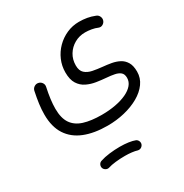

<svg xmlns="http://www.w3.org/2000/svg" viewBox="-189 -517 1088 1135"><g transform="rotate(-30 355.0 50.5)"><path d="M56.1 5.4Q56.1 88.5 91 142.4Q126 196.4 191.5 222.6Q257 248.9 348.6 248.9Q408.8 248.9 464.3 235.5Q519.8 222.2 563.5 197.3Q607.2 172.4 632.6 137.2Q658 102.1 658 58.7Q658 17.9 643.6 -6Q629.3 -30 605.7 -42.4Q582.2 -54.8 553.3 -60Q524.4 -65.1 495.1 -67.7Q460.9 -71.1 430.5 -77.1Q400.2 -83.2 381.1 -100.4Q362 -117.6 362 -153.3Q362 -194 381.6 -226.2Q401.2 -258.4 434.1 -277Q466.9 -295.7 506.8 -295.7Q527.4 -295.7 549.8 -291.9Q572.1 -288.1 591.1 -279.8Q605.2 -274.6 618 -282Q630.9 -289.4 635.3 -303Q639.8 -316.7 633.1 -330.5Q626.4 -344.2 612.2 -348.9Q586.7 -359.1 561.1 -363.6Q535.5 -368.1 506.5 -368.1Q462.2 -368.1 422.6 -350.5Q383.1 -332.9 352.7 -302.5Q322.3 -272 305.2 -232.3Q288.1 -192.7 288.1 -148.6Q288.1 -99.2 306.4 -70.5Q324.7 -41.8 354.2 -27.6Q383.6 -13.3 417.7 -8.1Q451.8 -2.9 483.2 -0.4Q512.3 1.8 536.1 6.6Q560 11.3 574.2 23.3Q588.3 35.4 588.3 60.7Q588.3 87.1 570.3 108.4Q552.4 129.6 520.1 144.7Q487.9 159.8 444.5 167.9Q401.2 176.1 350.3 176.1Q277.9 176.1 228.6 160.6Q179.4 145.1 154.4 108.4Q129.5 71.7 129.5 8Q129.5 -22.9 134 -57.2Q138.5 -91.5 146.9 -131Q150.6 -146.2 142.2 -158.9Q133.7 -171.6 119.1 -174.8Q104.7 -178.2 91.9 -170.2Q79 -162.2 75.3 -147.3Q65.9 -102.8 61 -66Q56.1 -29.3 56.1 5.4ZM192.9 447.4Q196.5 458.7 207.6 465Q218.8 471.4 230.6 467.9Q250.8 461.2 281.7 457.8Q312.6 454.3 346.2 454.3Q354.9 454.3 361.8 450Q368.7 445.8 373 438.6Q377.2 431.5 377.2 423.3Q377.2 410.5 368.1 401.4Q358.9 392.3 346.2 392.3Q311.2 392.3 275.3 396.7Q239.5 401.1 213.2 410Q201 413.6 195.3 424.6Q189.6 435.6 192.9 447.4ZM315.2 423.3Q315.2 436 324.3 445.2Q333.4 454.3 346.2 454.3Q369.7 454.3 391.9 456.9Q414.1 459.6 428 464.1Q434.6 465.8 441 464.8Q447.4 463.9 452.9 460.1Q458.4 456.4 462.2 450.7Q469.5 439.5 465.8 426.5Q462 413.5 450.1 407.2Q431.9 400 404.9 396.1Q377.9 392.3 346.2 392.3Q333.4 392.3 324.3 401.4Q315.2 410.5 315.2 423.3Z"/></g></svg>

Font: Mikhak VF
Style: Regular
Weight: 100
Designer: Amin Abedi
Version: Version 3.001